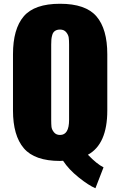

<svg xmlns="http://www.w3.org/2000/svg" viewBox="-20 -842 639 1020"><path d="M487 158Q451 143 398 100.5Q345 58 315 12Q310 13 299 13Q164 13 106.5 -54.5Q49 -122 49 -255V-554Q49 -688 106 -755Q163 -822 299 -822Q435 -822 492.5 -755Q550 -688 550 -554V-255Q550 -76 447 -20Q494 29 530 47ZM299 -125Q347 -125 347 -205V-605Q347 -628 345 -642.5Q343 -657 331.5 -671Q320 -685 299 -685Q283 -685 272.5 -678Q262 -671 258 -657.5Q254 -644 253 -633Q252 -622 252 -605V-205Q252 -182 253.5 -168Q255 -154 266.5 -139.5Q278 -125 299 -125Z"/></svg>

Font: Oswald Heavy
Style: Regular
Weight: 400
Designer: Vernon Adams
Foundry: Vernon Adams
Version: Version 4.101